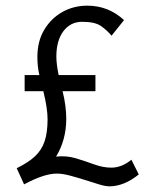

<svg xmlns="http://www.w3.org/2000/svg" viewBox="-20 -643 540 678"><path d="M65 8 39 -49Q80 -69 103.5 -91Q127 -113 137.5 -144Q148 -175 148 -222Q148 -260 133 -321H67V-378H119Q115 -395 113.5 -411Q112 -427 112 -442Q112 -497 136 -537.5Q160 -578 200 -600.5Q240 -623 288 -623Q363 -623 418 -572L374 -517Q357 -537 336 -551.5Q315 -566 270 -566Q229 -566 204 -533Q179 -500 179 -443Q179 -430 181 -414Q183 -398 187 -378H317V-321H201Q208 -293 211 -268.5Q214 -244 214 -224Q214 -149 178 -90Q215 -94 248 -84Q281 -74 312.5 -62.5Q344 -51 373 -51Q410 -51 444 -79L470 -27Q418 15 366 15Q352 15 329.5 8Q307 1 280 -7.5Q253 -16 227 -23Q201 -30 180 -30Q136 -30 65 8Z"/></svg>

Font: Ligconsolata
Style: Regular
Weight: 400
Monospace: yes
Designer: Raph Levien, Cyreal, Brenton Simpson
Foundry: Raph Levien, Cyreal, Google
Version: Version 3.001; ttfautohint (v1.8.2.53-6de2)